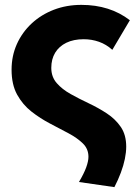

<svg xmlns="http://www.w3.org/2000/svg" viewBox="-20 -545 556 788"><path d="M449.5 223 304 202Q324.5 167.5 333.8 142Q343 116.5 343 98.5Q343 66 320.2 43.8Q297.5 21.5 261.5 2.2Q225.5 -17 185.2 -38Q145 -59 109 -87.2Q73 -115.5 50.2 -156.8Q27.5 -198 27.5 -259Q27.5 -315.5 49.2 -364Q71 -412.5 110 -448.8Q149 -485 201 -505Q253 -525 314 -525Q431 -525 513 -462L441 -340.5Q416 -363 386.2 -373.5Q356.5 -384 323.5 -384Q282 -384 252.2 -369.5Q222.5 -355 206.5 -328.8Q190.5 -302.5 190.5 -266.5Q190.5 -229.5 212.8 -204Q235 -178.5 270 -159Q305 -139.5 344.2 -121Q383.5 -102.5 418.5 -79.5Q453.5 -56.5 475.8 -24Q498 8.5 498 57Q498 80 492.5 107Q487 134 476 163.5Q465 193 449.5 223Z"/></svg>

Font: Geologica Roman
Style: Bold
Weight: 700
Designer: Sindre Bremnes, Frode Helland
Foundry: Monokrom Skriftforlag AS
Version: Version 1.010;gftools[0.9.28]